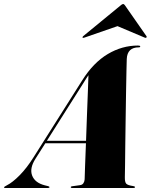

<svg xmlns="http://www.w3.org/2000/svg" viewBox="-85 -935 750 955"><path d="M91.5 -145.5Q61 -97.5 75 -61.5Q89 -25.5 138.5 -13L154.5 -9Q161 -7.5 161 -4Q161 0 154 0H-59Q-65 0 -65 -3Q-65 -6 -50.5 -13.5Q-22.5 -27.5 13 -63.5Q48.5 -99.5 82 -153L324 -535.5Q379.5 -623.5 450.8 -666Q522 -708.5 601.5 -708.5Q612.5 -708.5 612.5 -704Q612.5 -699.5 605.5 -699.5Q548 -699.5 545.5 -641.5Q545 -627 544 -582.2Q543 -537.5 542 -476Q541 -414.5 540 -347Q539 -279.5 538.2 -218Q537.5 -156.5 537 -112.5Q536.5 -68.5 536 -54Q535.5 -30 542.5 -21.8Q549.5 -13.5 577.5 -9.5Q586.5 -8 586.5 -4.5Q586.5 0 578.5 0H273Q267 0 267 -4Q267 -8 273.5 -8.5L313 -14Q324.5 -15.5 330 -24Q335.5 -32.5 336 -43Q336.5 -61 338.2 -110.5Q340 -160 342.5 -222.5H140.5ZM331.5 -524.5 148 -234.5H343Q345 -296 347.5 -360Q350 -424 352 -477.8Q354 -531.5 355 -561Q351 -555.5 345.2 -546.5Q339.5 -537.5 331.5 -524.5ZM335 -748Q328.5 -745.5 326 -747.5Q324 -750.5 328.5 -755L515.5 -908.5Q522.5 -915 527.5 -915Q532 -915 536.5 -908.5L643.5 -755Q646.5 -750.5 642 -747.5Q640 -745.5 634.5 -748L499.5 -805Z"/></svg>

Font: Fraunces 144pt Black
Style: Italic
Weight: 900
Italic angle: -16°
Version: Version 1.000;[0bf87f6ff]